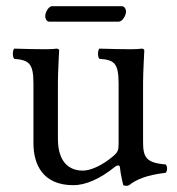

<svg xmlns="http://www.w3.org/2000/svg" viewBox="-20 -588 571 620"><path d="M363 -518C376 -518 387 -539 387 -551C387 -557 383 -568 373 -568H148C137 -568 126 -548 126 -536C126 -529 130 -518 139 -518ZM217 10C256 10 303 -10 352 -50C357 -54 366.3 -56 367 -49C369.5 -23.5 378 10 378 10C386 13 390.5 12.5 397 10C419 -8 454 -23 515 -30C521 -36 521 -51 515 -57C451 -62 442 -81 442 -130V-322C442 -352 446 -425 446 -425C446 -428 443 -431 438 -431C433 -430 418 -429 403 -429C371 -429 335 -430 301 -431C295 -425 295 -404 301 -398C350 -395 363 -383 363 -317V-124C363 -105 361 -97 347 -85C310 -53 272 -37 247 -37C217 -37 167 -51 167 -140V-322C167 -352 171 -425 171 -425C171 -428 168 -431 163 -431C158 -430 143 -429 128 -429C96 -429 60 -430 26 -431C20 -425 20 -404 26 -398C74 -394 88 -383 88 -318V-126C88 -57 118 10 217 10Z"/></svg>

Font: Libertinus Serif
Style: Regular
Weight: 400
Designer: Philipp H. Poll
Foundry: Khaled Hosny
Version: Version 6.2